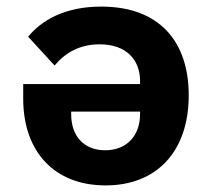

<svg xmlns="http://www.w3.org/2000/svg" viewBox="-20 -548 640 580"><path d="M50.1 -294V-250C50.1 -89.1 144.9 12.1 299 12.1C453.8 12.1 550.1 -90.9 550.1 -259.9C550.1 -425.1 459.2 -528.1 285.9 -528.1C175.1 -528.1 105.1 -486.2 65 -437.1L144.9 -350.1C176.8 -388.1 220.2 -414.1 280.9 -414.1C360.1 -414.1 403.1 -369 403.1 -302.9V-294ZM195 -203.1V-210.9H403.1V-203.1C403.1 -137.1 361.9 -94.1 297.9 -94.1C234 -94.1 195 -136 195 -203.1Z"/></svg>

Font: Margiela Mono Bold
Style: Regular
Weight: 700
Designer: Mike Abbink, Paul van der Laan, Pieter van Rosmalen
Foundry: Bold Monday
Version: Version 2.003 2021